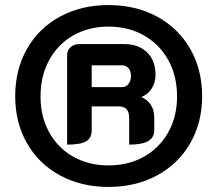

<svg xmlns="http://www.w3.org/2000/svg" viewBox="-20 -729 858 758"><path d="M40 -349Q40 -454 86.5 -536Q133 -618 217 -663.5Q301 -709 408 -709Q516 -709 600 -663.5Q684 -618 731 -536Q778 -454 778 -349Q778 -245 731 -163.5Q684 -82 600 -36.5Q516 9 408 9Q301 9 217 -36.5Q133 -82 86.5 -163.5Q40 -245 40 -349ZM679 -348Q679 -429 644.5 -491.5Q610 -554 548.5 -589Q487 -624 408 -624Q330 -624 269 -589Q208 -554 174 -491.5Q140 -429 140 -348Q140 -269 174 -207Q208 -145 269 -110.5Q330 -76 408 -76Q487 -76 548.5 -110.5Q610 -145 644.5 -207Q679 -269 679 -348ZM245 -512Q245 -531 259 -543Q273 -555 294 -555H470Q527 -555 560.5 -522.5Q594 -490 594 -434Q594 -403 579 -379.5Q564 -356 538 -346Q589 -323 589 -264V-215Q589 -186 565 -172Q541 -158 490 -158V-262Q490 -286 480 -297.5Q470 -309 448 -309H342V-215Q342 -184 320 -171Q298 -158 245 -158ZM463 -385Q477 -385 487 -397.5Q497 -410 497 -429Q497 -448 487.5 -459.5Q478 -471 463 -471H342V-385Z"/></svg>

Font: K2D SemiBold
Style: Regular
Weight: 600
Designer: Katatrad Aksorn Co.,Ltd.
Foundry: Cadson Demak Co.,Ltd.
Version: Version 1.000; ttfautohint (v1.6)